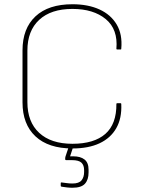

<svg xmlns="http://www.w3.org/2000/svg" viewBox="-20 -687 673 904"><path d="M321 12Q208 12 147 -45Q86 -102 86 -205V-450Q86 -553 147 -610Q208 -667 321 -667Q395 -667 448.5 -642.5Q502 -618 529.5 -571.5Q557 -525 551 -458Q551 -456 550.5 -455Q550 -454 548 -454H532Q528 -454 528 -457Q536 -549 478 -597Q420 -645 321 -645Q220 -645 164.5 -593.5Q109 -542 109 -449V-206Q109 -113 164.5 -61.5Q220 -10 321 -10Q423 -10 476 -56.5Q529 -103 528 -198Q528 -201 532 -201H548Q551 -201 551 -197Q554 -130 527.5 -83.5Q501 -37 449 -12.5Q397 12 321 12ZM321 197Q309 197 295.5 195.5Q282 194 270 192Q266 191 266 188V175Q266 171 270 172Q280 173 293 175Q306 177 321 177Q352 177 364 162Q376 147 376 123V114Q376 91 363.5 79Q351 67 319 67H291Q287 67 287 63Q287 61 287 57Q287 53 288 51L306 -3Q307 -6 309 -6H325Q329 -6 327 -3L310 49H325Q359 49 378 64Q397 79 397 112V125Q397 159 380 178Q363 197 321 197Z"/></svg>

Font: Sofia Sans Thin
Style: Regular
Weight: 250
Designer: Botio Nikoltchev, Ani Petrova
Foundry: lettersoup
Version: Version 4.101